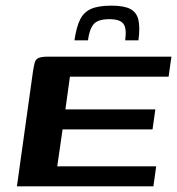

<svg xmlns="http://www.w3.org/2000/svg" viewBox="-20 -661 628 681"><path d="M40 0 97 -408Q100 -427 103 -438.5Q106 -450 116 -455Q126 -460 149 -460H588L578 -389H228L212 -273H531L521 -202H202L183 -71H534L524 0ZM375 -641Q420 -641 442.5 -629Q465 -617 471 -590Q477 -563 471 -518H424Q430 -561 417.5 -577Q405 -593 368 -593Q327 -593 312 -575Q297 -557 292 -518H244Q251 -565 264 -591.5Q277 -618 303 -629.5Q329 -641 375 -641Z"/></svg>

Font: Genos Thin SemiBold
Style: Italic
Weight: 600
Italic angle: -8°
Version: Version 1.010